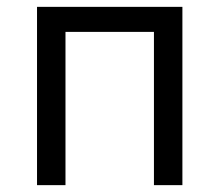

<svg xmlns="http://www.w3.org/2000/svg" viewBox="-20 -540 640 560"><path d="M88 0V-520H512V0H429V-447H171V0Z"/></svg>

Font: Zed Mono Extended
Style: Regular
Weight: 400
Width: 7
Monospace: yes
Designer: Belleve Invis
Foundry: Belleve Invis
Version: Version 1.0.0; ttfautohint (v1.8.4)